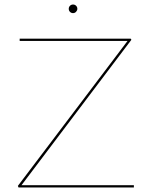

<svg xmlns="http://www.w3.org/2000/svg" viewBox="-20 -829 656 849"><path d="M572 -10V0H62L59 -7L544 -648H67V-658H558L561 -653L75 -10ZM284 -790Q284 -798 289.5 -803.5Q295 -809 303 -809Q311 -809 316.5 -803.5Q322 -798 322 -790Q322 -783 316.5 -777Q311 -771 303 -771Q295 -771 289.5 -776.5Q284 -782 284 -790Z"/></svg>

Font: Ysabeau Hairline
Style: Regular
Weight: 100
Designer: Christian Thalmann (Catharsis Fonts)
Version: Version 0.003